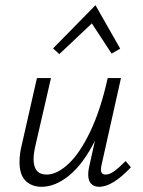

<svg xmlns="http://www.w3.org/2000/svg" viewBox="-20 -713 549 738"><path d="M208 -505 184 -527 347 -693 442 -526 409 -507 333 -623ZM483 -70Q413 5 361 5Q341 5 330 -7Q319 -19 319 -42Q319 -54 322 -69L345 -172Q300 -83 246.5 -39Q193 5 140 5Q102 5 78.5 -18Q55 -41 55 -90Q55 -121 63 -153L122 -413H176L117 -157Q109 -123 109 -102Q109 -42 159 -42Q199 -42 243 -83Q287 -124 327 -207.5Q367 -291 394 -413H445L371 -82Q368 -70 368 -61Q368 -42 386 -42Q401 -42 419 -55Q437 -68 463 -94Z"/></svg>

Font: Ysabeau Infant Semilight
Style: Italic
Weight: 300
Italic angle: -12°
Designer: Christian Thalmann (Catharsis Fonts)
Version: Version 0.003